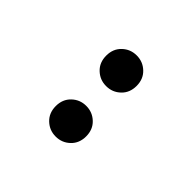

<svg xmlns="http://www.w3.org/2000/svg" viewBox="6 -831 487 487"><g transform="rotate(-45 250.0 -587.5)"><path d="M159.5 -533Q135 -533 119.8 -549Q104.5 -565 104.5 -587.5Q104.5 -610 119.8 -626Q135 -642 159.5 -642Q184 -642 199.2 -626Q214.5 -610 214.5 -587.5Q214.5 -565 199.2 -549Q184 -533 159.5 -533ZM340.5 -533Q316 -533 300.8 -549Q285.5 -565 285.5 -587.5Q285.5 -610 300.8 -626Q316 -642 340.5 -642Q365 -642 380.2 -626Q395.5 -610 395.5 -587.5Q395.5 -565 380.2 -549Q365 -533 340.5 -533Z"/></g></svg>

Font: Newsreader 16pt
Style: Regular
Weight: 400
Designer: Hugues Gentile
Foundry: Production Type
Version: Version 1.003